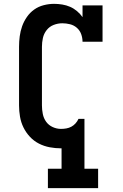

<svg xmlns="http://www.w3.org/2000/svg" viewBox="-20 -763 640 998"><path d="M490 215H229V114H300V8H297Q268 8 238.5 2.5Q209 -3 182.5 -16.5Q156 -30 135.5 -52Q115 -74 102 -100.5Q89 -127 84 -156.5Q79 -186 79 -215V-520Q79 -547 82.5 -574Q86 -601 95 -626.5Q104 -652 120 -675Q136 -698 158 -713.5Q180 -729 207 -736Q234 -743 261 -743Q282 -743 303.5 -739.5Q325 -736 344.5 -727.5Q364 -719 380.5 -705Q397 -691 409 -674V-735H513V-546H409Q409 -566 402 -585.5Q395 -605 379.5 -618.5Q364 -632 344 -637Q324 -642 304 -642Q281 -642 259 -633.5Q237 -625 222.5 -606.5Q208 -588 203 -565.5Q198 -543 198 -520V-215Q198 -193 202.5 -170.5Q207 -148 220 -130Q233 -112 254 -102.5Q275 -93 297 -93Q311 -93 325 -95.5Q339 -98 351 -104.5Q363 -111 372.5 -121.5Q382 -132 388 -145H419V114H490Z"/></svg>

Font: Iosevka HT Extended
Style: Bold
Weight: 700
Width: 7
Monospace: yes
Designer: Belleve Invis
Foundry: Belleve Invis
Version: Version 32.3.0; ttfautohint (v1.8.4)